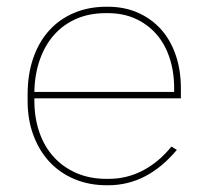

<svg xmlns="http://www.w3.org/2000/svg" viewBox="-20 -545 622 570"><path d="M297 5H301Q331 5 359 -2Q387 -9 412.5 -22.5Q438 -36 461 -55.5Q484 -75 505 -100L489 -110Q452 -64 404.5 -39Q357 -14 302 -14H296Q247 -14 207.5 -31Q168 -48 140 -78.5Q112 -109 97 -152Q82 -195 82 -247V-253H517V-283Q517 -337 501.5 -382Q486 -427 457.5 -458.5Q429 -490 389 -507.5Q349 -525 300 -525H296Q243 -525 199.5 -506.5Q156 -488 125.5 -454Q95 -420 78.5 -372Q62 -324 62 -265V-245Q62 -190 79 -144Q96 -98 126.5 -65Q157 -32 200.5 -13.5Q244 5 297 5ZM82 -272Q83 -325 98.5 -368.5Q114 -412 141.5 -442.5Q169 -473 207.5 -489.5Q246 -506 294 -506H300Q345 -506 381 -490Q417 -474 443 -445Q469 -416 483 -374.5Q497 -333 497 -283V-272Z"/></svg>

Font: Fixel Variable
Style: Regular
Weight: 100
Width: 3
Designer: AlfaBravo + MacPaw
Foundry: Kyrylo Tkachov, Marchela Mozhyna, Serhii Makarenko, Maria Weinstein, Zakhar Kryvoshyya
Version: Version 1.211